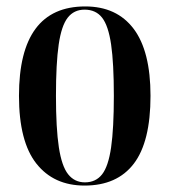

<svg xmlns="http://www.w3.org/2000/svg" viewBox="-20 -567 528 597"><path d="M243 10Q147 10 93 -58.5Q39 -127 39 -269Q39 -547 245 -547Q343 -547 395.5 -477.5Q448 -408 448 -269Q448 -126 396 -58Q344 10 243 10ZM244 0Q278 0 297.5 -25Q317 -50 325.5 -109Q334 -168 334 -269Q334 -370 325.5 -428.5Q317 -487 297.5 -512Q278 -537 243 -537Q210 -537 190.5 -512Q171 -487 162.5 -428.5Q154 -370 154 -269Q154 -168 163 -109Q172 -50 192 -25Q212 0 244 0Z"/></svg>

Font: Noto Serif Display ExtraCondensed SemiBold
Style: Regular
Weight: 600
Width: 2
Designer: Monotype Design Team
Foundry: Monotype Imaging Inc.
Version: Version 2.009